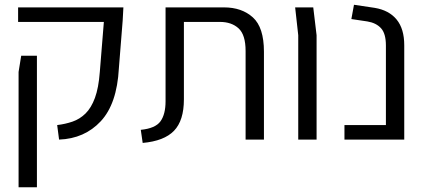

<svg xmlns="http://www.w3.org/2000/svg" viewBox="-20 -586 1786 806"><path d="M228 0 220 -61Q254 -65 284.5 -75.5Q315 -86 339 -109.5Q363 -133 378.5 -175Q394 -217 399 -284L416 -494H56V-555H498L495 -500L479 -299Q471 -150 403 -77Q335 -4 228 0ZM58 200V-284L69 -352H135V200Z M579 14 571 -41Q632 -47 653.5 -76.5Q675 -106 675 -161V-555H920Q995 -555 1041.5 -513Q1088 -471 1088 -369V0H1011V-372Q1011 -440 981.5 -467Q952 -494 903 -494H752V-169Q752 -80 710.5 -37Q669 6 579 14Z M1232 0V-438L1219 -555H1295L1309 -438V0Z M1426 0V-61H1600V-395Q1600 -445 1579.5 -467.5Q1559 -490 1522 -496L1455 -506L1466 -566L1553 -553Q1613 -543 1645 -504Q1677 -465 1677 -396V0Z"/></svg>

Font: Assistant
Style: Regular
Weight: 400
Designer: Hebrew By Ben Nathan, Latin by Paul Hunt
Version: Version 3.000